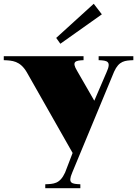

<svg xmlns="http://www.w3.org/2000/svg" viewBox="-29 -798 727 1018"><path d="M211 179V200H397V179C352 177 329 175 354 117L576 -418C602 -476 634 -477 678 -479V-500H494V-479C539 -477 563 -474 536 -415L471 -264L380 -422C349 -473 372 -477 414 -479V-500H-9V-479C36 -477 77 -476 113 -415L356 13L316 117C288 178 255 177 211 179ZM511 -722 468 -778 269 -597 291 -566Z"/></svg>

Font: Sprat Black
Style: Regular
Weight: 900
Designer: Ethan Nakache
Foundry: Collletttivo
Version: Version 2.000;Glyphs 3.2 (3217)